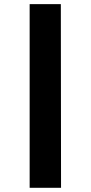

<svg xmlns="http://www.w3.org/2000/svg" viewBox="-20 -834 437 926"><path d="M123 71.8V-814H273.4L274.4 71.8Z"/></svg>

Font: Nobile-bold
Style: Bold
Weight: 700
Version: Version 1.000;PS 001.000;hotconv 1.0.38